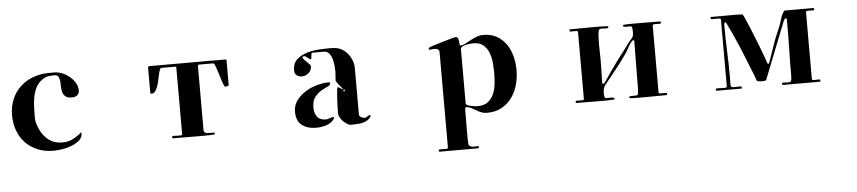

<svg xmlns="http://www.w3.org/2000/svg" viewBox="-45 -831 6090 1365"><g transform="rotate(-5 3000.0 -148.0)"><path d="M521 -104V-99Q521 -69 497 -48.5Q473 -28 440 -15.5Q407 -3 371.5 2Q336 7 313 7Q251 7 200.5 -13.5Q150 -34 114.5 -70.5Q79 -107 59.5 -158Q40 -209 40 -270Q40 -333 62 -384.5Q84 -436 123 -472Q162 -508 215 -527.5Q268 -547 330 -547H368Q394 -547 422 -535.5Q450 -524 473.5 -504.5Q497 -485 512.5 -459.5Q528 -434 528 -406Q528 -381 513 -370Q498 -359 475 -359Q444 -359 429.5 -371.5Q415 -384 409.5 -402.5Q404 -421 404 -443Q404 -465 402 -483.5Q400 -502 392.5 -514.5Q385 -527 364 -527Q338 -527 318 -523.5Q298 -520 276 -504Q246 -483 230.5 -451Q215 -419 208.5 -382.5Q202 -346 201 -308.5Q200 -271 200 -238Q200 -216 206.5 -195Q213 -174 222 -154Q245 -105 284.5 -75.5Q324 -46 380 -46Q421 -46 454 -62.5Q487 -79 517 -105Z M1590 -345Q1585 -343 1580 -342Q1575 -341 1570 -340L1565 -342Q1557 -351 1548 -379Q1539 -407 1530 -436.5Q1521 -466 1512.5 -489.5Q1504 -513 1497 -513H1397Q1387 -513 1387 -503V-43L1389 -37Q1394 -26 1406.5 -24Q1419 -22 1432 -22.5Q1445 -23 1455 -22.5Q1465 -22 1465 -14Q1465 -11 1463 -9Q1461 -8 1441 -7Q1421 -6 1391 -6Q1361 -6 1325.5 -6Q1290 -6 1258 -6.5Q1226 -7 1201 -7Q1176 -7 1168 -7Q1160 -7 1160 -15Q1160 -24 1171.5 -24Q1183 -24 1196.5 -23Q1210 -22 1221.5 -22.5Q1233 -23 1233 -33V-503Q1233 -513 1223 -513H1127Q1120 -513 1115 -500Q1110 -487 1105.5 -467Q1101 -447 1096.5 -424.5Q1092 -402 1084.5 -382Q1077 -362 1066.5 -349Q1056 -336 1040 -336Q1037 -336 1035 -339Q1033 -342 1033 -345V-523Q1033 -533 1043 -533H1583Q1593 -533 1593 -523V-351Z M2400 -250 2398 -255Q2395 -258 2387.5 -266.5Q2380 -275 2372.5 -285Q2365 -295 2359 -303.5Q2353 -312 2353 -316Q2353 -331 2355 -346.5Q2357 -362 2357 -377Q2357 -394 2355 -419.5Q2353 -445 2346 -469Q2339 -493 2325 -510Q2311 -527 2287 -527H2207Q2201 -527 2199 -520Q2197 -513 2196.5 -504Q2196 -495 2195 -488Q2194 -481 2189 -481Q2187 -481 2182 -485Q2177 -489 2170.5 -493.5Q2164 -498 2158 -502.5Q2152 -507 2149 -507Q2146 -508 2139.5 -506.5Q2133 -505 2133 -500Q2133 -494 2141.5 -484.5Q2150 -475 2160 -465.5Q2170 -456 2178.5 -447Q2187 -438 2187 -434Q2187 -404 2168 -386.5Q2149 -369 2126 -366Q2103 -363 2084 -374.5Q2065 -386 2065 -413Q2065 -461 2093 -488Q2121 -515 2162 -528.5Q2203 -542 2248.5 -545Q2294 -548 2329 -548Q2352 -548 2375 -545Q2398 -542 2418 -530Q2453 -510 2475 -471.5Q2497 -433 2497 -393V-60Q2497 -48 2511.5 -40.5Q2526 -33 2536 -33Q2540 -33 2547.5 -37Q2555 -41 2562 -45Q2569 -49 2574 -50.5Q2579 -52 2579 -47Q2579 -43 2577 -39Q2568 -23 2553.5 -14Q2539 -5 2522.5 -0.5Q2506 4 2488 5.5Q2470 7 2454 7Q2446 7 2439.5 7.5Q2433 8 2425 6Q2414 3 2400.5 -6.5Q2387 -16 2376 -28Q2365 -40 2357.5 -54Q2350 -68 2350 -80Q2350 -169 2359 -256Q2360 -260 2361 -263Q2362 -266 2367 -266Q2371 -266 2382 -258.5Q2393 -251 2397 -249ZM2302 -307Q2305 -307 2309 -305.5Q2313 -304 2313 -300Q2313 -286 2292 -277Q2271 -268 2246 -253.5Q2221 -239 2200 -212.5Q2179 -186 2179 -136Q2179 -97 2198.5 -71.5Q2218 -46 2260 -46Q2274 -46 2287 -52Q2300 -58 2314 -58Q2320 -58 2319.5 -53.5Q2319 -49 2317 -46Q2295 -15 2258.5 -4Q2222 7 2187 7Q2124 7 2085 -23.5Q2046 -54 2046 -120Q2046 -165 2071.5 -199.5Q2097 -234 2135.5 -258Q2174 -282 2219 -294.5Q2264 -307 2302 -307ZM2407 -247Q2402 -247 2402 -240Q2402 -233 2407 -233Q2412 -233 2412 -240Q2412 -247 2407 -247Z M3257 -44 3256 -43 3253 -36Q3253 -28 3253 -6.5Q3253 15 3252.5 43Q3252 71 3252 102Q3252 133 3252 159.5Q3252 186 3253 203.5Q3254 221 3255 223Q3264 235 3276.5 237Q3289 239 3300 238Q3311 237 3319 237Q3327 237 3327 245Q3327 253 3319 253H3048Q3040 253 3040 245Q3040 237 3050.5 236.5Q3061 236 3073.5 237Q3086 238 3096.5 237Q3107 236 3107 227V-456L3105 -463Q3098 -475 3086 -477Q3074 -479 3062 -477.5Q3050 -476 3041 -475.5Q3032 -475 3032 -482Q3032 -486 3035.5 -489Q3039 -492 3042 -494Q3044 -495 3058.5 -499.5Q3073 -504 3093 -510.5Q3113 -517 3136 -523.5Q3159 -530 3179 -536Q3199 -542 3213 -545.5Q3227 -549 3229 -549Q3242 -549 3246 -539Q3250 -529 3251.5 -517.5Q3253 -506 3253.5 -496Q3254 -486 3260 -486Q3275 -486 3293 -495.5Q3311 -505 3332 -516.5Q3353 -528 3377 -537.5Q3401 -547 3427 -547Q3483 -547 3523.5 -523.5Q3564 -500 3590 -462.5Q3616 -425 3628.5 -376.5Q3641 -328 3641 -279Q3641 -225 3627 -173.5Q3613 -122 3584 -82Q3555 -42 3510.5 -17.5Q3466 7 3406 7Q3383 7 3365 -0.5Q3347 -8 3330.5 -17.5Q3314 -27 3298 -35.5Q3282 -44 3264 -47ZM3260 -73Q3260 -65 3271 -60Q3282 -55 3296 -52Q3310 -49 3323.5 -47.5Q3337 -46 3343 -46Q3390 -46 3417.5 -67.5Q3445 -89 3459 -122Q3473 -155 3477 -194.5Q3481 -234 3481 -270Q3481 -304 3477.5 -343.5Q3474 -383 3461 -416.5Q3448 -450 3422 -472Q3396 -494 3350 -494Q3342 -494 3327 -492.5Q3312 -491 3297 -487.5Q3282 -484 3271 -477Q3260 -470 3260 -460Z M4100 -507Q4100 -516 4090.5 -517Q4081 -518 4070 -517Q4059 -516 4049.5 -516.5Q4040 -517 4040 -525Q4040 -533 4048 -533Q4056 -533 4078.5 -533Q4101 -533 4130 -533.5Q4159 -534 4191 -534Q4223 -534 4250 -534Q4277 -534 4295.5 -533Q4314 -532 4316 -531Q4318 -529 4318 -526Q4318 -517 4307.5 -517Q4297 -517 4284.5 -518Q4272 -519 4260.5 -517.5Q4249 -516 4247 -504Q4243 -484 4242 -458Q4241 -432 4241 -404Q4241 -376 4242 -348.5Q4243 -321 4243 -300Q4243 -258 4241.5 -217Q4240 -176 4240 -134Q4240 -127 4247 -127Q4253 -127 4256 -132Q4270 -150 4282.5 -170Q4295 -190 4309 -209Q4358 -279 4411 -347Q4427 -367 4441.5 -387.5Q4456 -408 4473 -427Q4480 -435 4482.5 -439Q4485 -443 4487 -454Q4488 -458 4488.5 -468.5Q4489 -479 4488.5 -489.5Q4488 -500 4485 -508.5Q4482 -517 4475 -517Q4472 -517 4463 -516.5Q4454 -516 4445 -516Q4436 -516 4429 -518Q4422 -520 4422 -526Q4422 -529 4424 -531Q4426 -532 4444 -533Q4462 -534 4488.5 -534Q4515 -534 4546 -534Q4577 -534 4605.5 -533.5Q4634 -533 4655.5 -533Q4677 -533 4685 -533Q4693 -533 4693 -525Q4693 -517 4683.5 -516.5Q4674 -516 4663 -517Q4652 -518 4642.5 -517Q4633 -516 4633 -507V-33Q4633 -24 4642.5 -23Q4652 -22 4663 -23Q4674 -24 4683.5 -23.5Q4693 -23 4693 -15Q4693 -7 4685 -7Q4677 -7 4655.5 -7Q4634 -7 4605.5 -6.5Q4577 -6 4546 -6Q4515 -6 4488.5 -6Q4462 -6 4444 -7Q4426 -8 4424 -9Q4422 -11 4422 -14Q4422 -21 4430 -22Q4438 -23 4448.5 -23Q4459 -23 4469 -23Q4479 -23 4483 -27Q4486 -30 4487.5 -43.5Q4489 -57 4489.5 -73.5Q4490 -90 4490 -105Q4490 -120 4490 -126Q4490 -197 4491.5 -267Q4493 -337 4493 -408Q4493 -410 4491.5 -413.5Q4490 -417 4487 -417Q4481 -417 4472 -406Q4463 -395 4454.5 -380.5Q4446 -366 4438.5 -352.5Q4431 -339 4427 -333Q4396 -287 4362 -244Q4328 -201 4293 -157Q4282 -143 4266 -124Q4250 -105 4247 -87Q4246 -82 4245 -71.5Q4244 -61 4244.5 -50.5Q4245 -40 4248 -31.5Q4251 -23 4259 -23Q4263 -23 4272.5 -23.5Q4282 -24 4292 -24Q4302 -24 4310 -22Q4318 -20 4318 -14Q4318 -11 4316 -9Q4314 -8 4295.5 -7Q4277 -6 4250 -6Q4223 -6 4191 -6Q4159 -6 4130 -6.5Q4101 -7 4078.5 -7Q4056 -7 4048 -7Q4040 -7 4040 -15Q4040 -23 4049.5 -23.5Q4059 -24 4070 -23Q4081 -22 4090.5 -23Q4100 -24 4100 -33Z M5224 -20Q5226 -16 5227 -11.5Q5228 -7 5221 -7H5048Q5040 -7 5040 -15Q5040 -24 5052.5 -24Q5065 -24 5080 -23Q5095 -22 5107.5 -22.5Q5120 -23 5120 -33V-507Q5120 -516 5108.5 -517Q5097 -518 5083.5 -517Q5070 -516 5058.5 -516.5Q5047 -517 5047 -525Q5047 -533 5055 -533Q5061 -533 5079.5 -533Q5098 -533 5122.5 -533Q5147 -533 5173.5 -533.5Q5200 -534 5222.5 -533.5Q5245 -533 5260 -532.5Q5275 -532 5276 -531Q5280 -527 5291 -503.5Q5302 -480 5316 -445.5Q5330 -411 5346.5 -370.5Q5363 -330 5377 -293Q5391 -256 5401.5 -228Q5412 -200 5415 -190Q5417 -185 5419.5 -175.5Q5422 -166 5429 -166Q5433 -166 5436.5 -176Q5440 -186 5441 -189Q5449 -215 5458.5 -239.5Q5468 -264 5476 -290Q5487 -324 5500.5 -356.5Q5514 -389 5528 -422Q5538 -446 5546.5 -476Q5555 -506 5570 -527Q5574 -533 5579 -533H5779Q5787 -533 5787 -525Q5787 -517 5777.5 -516.5Q5768 -516 5757 -517Q5746 -518 5736.5 -517Q5727 -516 5727 -507V-33Q5727 -24 5736.5 -23Q5746 -22 5757 -23Q5768 -24 5777.5 -23.5Q5787 -23 5787 -15Q5787 -7 5779 -7H5521Q5513 -7 5513 -15Q5513 -24 5522 -24Q5531 -24 5543 -22.5Q5555 -21 5566 -22.5Q5577 -24 5580 -36Q5582 -43 5582.5 -58.5Q5583 -74 5583 -91Q5583 -108 5583 -124.5Q5583 -141 5583 -151Q5585 -231 5586 -310Q5587 -389 5587 -469L5584 -476V-477Q5579 -479 5573.5 -474Q5568 -469 5566 -465L5403 -53Q5401 -49 5391.5 -47.5Q5382 -46 5371 -46Q5360 -46 5350 -48Q5340 -50 5337 -53Q5334 -57 5329 -71.5Q5324 -86 5322 -92Q5283 -192 5242.5 -290Q5202 -388 5154 -484L5150 -487L5145 -485Q5144 -482 5142 -478Q5140 -474 5140 -471Q5140 -375 5144 -280.5Q5148 -186 5148 -90Q5148 -60 5147 -46Q5146 -32 5151.5 -26.5Q5157 -21 5172.5 -22Q5188 -23 5220 -23L5224 -20Z"/></g></svg>

Font: SoukouMincho
Style: Regular
Weight: 400
Designer: Dr. Ken Lunde (project architect, glyph set definition & overall production); Masataka HATTORI  (production & ideograph 
Foundry: Adobe Systems Incorporated
Version: Version 1.00